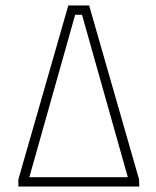

<svg xmlns="http://www.w3.org/2000/svg" viewBox="-20 -680 570 700"><path d="M47 -26V0H488L487 -26L305 -660H229ZM279 -626 446 -34H87L254 -626Z"/></svg>

Font: TitilliumText22L
Style: 1 wt
Weight: 100
Designer: Campivisivi
Foundry: Campivisivi
Version: 1.000